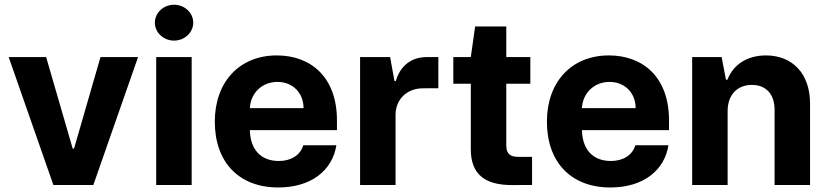

<svg xmlns="http://www.w3.org/2000/svg" viewBox="-20 -789 3534 819"><path d="M568.9 -545.5H408.7L295.8 -155.2H290.1L176.8 -545.5H17L207.7 0H378.2Z M646.3 0H797.6V-545.5H646.3ZM640.6 -692.5C640.6 -650.2 677.6 -615.8 722.3 -615.8C767.4 -615.8 804.3 -650.2 804.3 -692.5C804.3 -734.4 767.4 -768.8 722.3 -768.8C677.6 -768.8 640.6 -734.4 640.6 -692.5Z M1166.9 10.7C1307.9 10.7 1398.1 -62.5 1414.8 -169.4H1273.8C1260.7 -126.8 1221.6 -102.3 1169.4 -102.3C1093.4 -102.3 1047.6 -150.2 1045.8 -234H1417.3V-275.6C1417.3 -460.9 1305 -552.6 1160.9 -552.6C1000.4 -552.6 896.3 -438.6 896.3 -270.2C896.3 -97.3 998.9 10.7 1166.9 10.7ZM1045.8 -327.8C1048.7 -390.3 1096.2 -439.6 1163.4 -439.6C1229 -439.6 1274.5 -392.8 1274.9 -327.8Z M1516 0H1667.3V-299C1667.3 -365.8 1716.3 -411.9 1783 -412.3L1849.8 -412.6V-545.5H1799.4C1736.9 -545.5 1688.2 -510.7 1668.3 -443.2H1662.6L1644.2 -545.5H1516Z M2242.2 -545.5H2139.6V-676.1H2006.7L1988.3 -545.5H1913.7V-431.8H1988.3V-152C1988.3 -45.1 2049 1.1 2165.8 0.4L2249.6 0V-120H2190.7C2156.2 -120 2139.6 -132.8 2139.6 -169V-431.8H2242.2Z M2583.5 10.7C2724.4 10.7 2814.6 -62.5 2831.3 -169.4H2690.3C2677.2 -126.8 2638.1 -102.3 2585.9 -102.3C2509.9 -102.3 2464.1 -150.2 2462.4 -234H2833.8V-275.6C2833.8 -460.9 2721.6 -552.6 2577.4 -552.6C2416.9 -552.6 2312.9 -438.6 2312.9 -270.2C2312.9 -97.3 2415.5 10.7 2583.5 10.7ZM2462.4 -327.8C2465.2 -390.3 2512.8 -439.6 2579.9 -439.6C2645.6 -439.6 2691.1 -392.8 2691.4 -327.8Z M3083.8 -315.3C3083.8 -385.7 3126.1 -426.8 3187.1 -426.8C3247.9 -426.8 3284.1 -387.1 3284.1 -320.3V0H3435.4V-347.3C3435.4 -474.4 3360.8 -552.6 3247.2 -552.6C3166.2 -552.6 3107.6 -512.8 3083.1 -449.2H3076.7L3058.2 -545.5H2932.5V0H3083.8Z"/></svg>

Font: GiG Sans
Style: Bold
Weight: 700
Designer: Andreas Faust
Version: Version 1.100;FEAKit 1.0